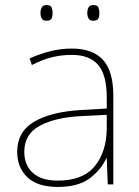

<svg xmlns="http://www.w3.org/2000/svg" viewBox="-20 -729 551 759"><path d="M264 -537Q346 -537 387 -492.5Q428 -448 428 -350V0H406L402 -103H400Q379 -57 334 -23.5Q289 10 208 10Q129 10 88.5 -28Q48 -66 48 -129Q48 -208 114.5 -247.5Q181 -287 299 -294L402 -300V-343Q402 -433 368 -472.5Q334 -512 264 -512Q224 -512 186.5 -503Q149 -494 106 -472L97 -498Q137 -516 178.5 -526.5Q220 -537 264 -537ZM301 -270Q199 -265 137.5 -232Q76 -199 76 -129Q76 -76 110 -45.5Q144 -15 208 -15Q308 -15 354.5 -72Q401 -129 402 -220V-275ZM140 -678Q140 -690 145 -699.5Q150 -709 163 -709Q180 -709 184 -699.5Q188 -690 188 -678Q188 -665 184 -656Q180 -647 163 -647Q150 -647 145 -656Q140 -665 140 -678ZM325 -678Q325 -690 330 -699.5Q335 -709 348 -709Q365 -709 369 -699.5Q373 -690 373 -678Q373 -665 369 -656Q365 -647 348 -647Q335 -647 330 -656Q325 -665 325 -678Z"/></svg>

Font: Noto Sans Cherokee Thin
Style: Regular
Weight: 100
Designer: Monotype Design Team
Foundry: Monotype Imaging Inc.
Version: Version 2.001; ttfautohint (v1.8.4.7-5d5b)